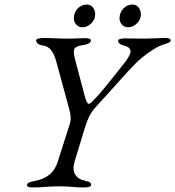

<svg xmlns="http://www.w3.org/2000/svg" viewBox="-20 -820 771 845"><path d="M123 5Q111 5 105 2.5Q99 0 99 -6Q99 -13 108.5 -17Q118 -21 135 -24Q172 -31 197.5 -51.5Q223 -72 234 -108L285 -268Q292 -288 291 -304.5Q290 -321 284 -342L228 -548Q219 -582 204.5 -600Q190 -618 167 -620Q153 -622 146 -628.5Q139 -635 139 -642Q139 -648 150.5 -650.5Q162 -653 174 -653Q195 -653 222 -651.5Q249 -650 282 -650Q304 -650 323 -651Q342 -652 357 -652Q369 -652 374.5 -649.5Q380 -647 380 -641Q380 -634 370.5 -629Q361 -624 343 -621Q315 -617 308 -606Q301 -595 310 -560L352 -401Q357 -382 361.5 -372.5Q366 -363 371 -363Q376 -363 385 -372Q394 -381 407 -395Q440 -432 464.5 -463.5Q489 -495 523 -537Q556 -578 554.5 -595.5Q553 -613 524 -620Q514 -622 507 -627.5Q500 -633 500 -640Q500 -646 509 -648.5Q518 -651 530 -651Q551 -651 568.5 -650.5Q586 -650 608 -650Q637 -650 663.5 -651.5Q690 -653 706 -653Q718 -653 724.5 -650.5Q731 -648 731 -642Q731 -635 721 -631.5Q711 -628 697 -623Q678 -617 653.5 -601.5Q629 -586 607 -568Q585 -550 570 -534Q545 -508 513.5 -473Q482 -438 452.5 -405Q423 -372 404 -352Q382 -328 372 -306.5Q362 -285 353 -256L308 -108Q298 -74 310.5 -52.5Q323 -31 356 -24Q371 -21 376 -17Q381 -13 381 -6Q381 0 372 2.5Q363 5 351 5Q326 5 310 3.5Q294 2 279 1Q264 0 243 0Q220 0 202 1Q184 2 166 3.5Q148 5 123 5ZM543 -700Q527 -700 516.5 -712Q506 -724 506 -739Q506 -764 522.5 -782Q539 -800 564 -800Q580 -800 590 -787Q600 -774 600 -757Q600 -742 592 -729Q584 -716 571 -708Q558 -700 543 -700ZM342 -700Q326 -700 315.5 -712Q305 -724 305 -739Q305 -764 321.5 -782Q338 -800 363 -800Q379 -800 389 -787Q399 -774 399 -757Q399 -735 382 -717.5Q365 -700 342 -700Z"/></svg>

Font: EB Garamond
Style: Italic
Weight: 400
Italic angle: -17.2°
Designer: Georg Duffner and Octavio Pardo
Foundry: Georg Duffner
Version: Version 1.001